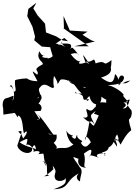

<svg xmlns="http://www.w3.org/2000/svg" viewBox="-44 -1223 994 1402"><path d="M252 -413C284 -459 202 -496 219 -441C220 -453 275 -494 254 -531C218 -472 224 -539 263 -501C233 -578 233 -569 259 -597C299 -626 335 -559 352 -589C347 -578 336 -677 366 -694C298 -705 371 -668 377 -609C394 -631 390 -639 404 -643C422 -645 484 -642 537 -556C535 -569 552 -605 587 -580C542 -586 545 -614 540 -616C544 -627 501 -574 452 -639C524 -594 494 -595 553 -540C479 -532 510 -565 516 -540C602 -531 528 -477 604 -500C604 -476 566 -486 609 -522C625 -442 702 -443 696 -517C758 -471 725 -518 732 -473C649 -488 641 -440 672 -435C647 -473 641 -387 594 -426C565 -430 632 -351 563 -366C635 -295 607 -377 653 -302C607 -393 611 -374 654 -413C640 -381 630 -401 677 -380C634 -288 650 -293 609 -334C595 -247 587 -228 576 -197C575 -244 602 -223 622 -179C619 -205 588 -106 546 -181C581 -197 514 -200 520 -236C509 -241 518 -183 478 -226C515 -238 456 -224 441 -272C445 -182 511 -151 500 -174C433 -122 432 -154 359 -137C397 -145 331 -192 302 -224C341 -168 327 -241 296 -221C278 -153 306 -226 344 -149C326 -189 378 -173 369 -240C299 -235 286 -262 350 -235C325 -263 262 -369 219 -398C298 -332 181 -348 245 -352L207 -411ZM47 -413C94 -454 61 -454 33 -430C75 -400 88 -343 88 -380C129 -367 119 -265 132 -249C150 -277 169 -263 125 -212C95 -277 134 -214 89 -262C132 -278 111 -254 83 -162C85 -122 161 -83 189 -122C191 -158 213 -187 219 -130C216 -143 148 -147 99 -184C179 -228 153 -208 148 -156C153 -191 217 -136 199 -110C201 -124 271 -126 235 -97C300 -106 257 -109 293 -10C251 -67 325 -41 261 -45C330 -42 275 56 317 59C242 72 297 66 346 12C335 -53 326 -5 333 -25C314 -33 376 7 358 44C336 120 435 103 436 74C437 110 446 123 348 159C472 154 422 103 531 43C491 84 552 111 540 98C545 40 575 19 516 -21C574 34 491 -59 492 -77C577 -42 558 -65 565 -131C503 -54 521 3 587 1C553 -6 589 -37 569 -102C613 -134 640 -150 612 -79C602 -104 666 -72 694 -68C647 -75 651 -109 727 -103C703 -73 752 -85 699 -111C773 -119 742 -180 747 -145C804 -174 780 -228 813 -203C763 -197 798 -178 809 -152C819 -186 777 -197 811 -242C850 -156 768 -223 787 -185C794 -201 851 -201 849 -228C801 -176 806 -231 836 -167C848 -186 876 -244 912 -270C922 -277 886 -319 898 -419C867 -338 849 -393 857 -332C929 -342 923 -416 911 -423C918 -415 844 -492 903 -496C894 -464 887 -428 854 -431C846 -432 902 -452 856 -475C924 -470 860 -503 855 -526C876 -529 803 -589 743 -602C800 -603 857 -610 862 -657C853 -686 811 -675 823 -601C859 -634 860 -594 907 -635C851 -625 856 -606 826 -616C838 -602 813 -675 796 -682C786 -609 762 -609 694 -656C763 -678 775 -702 762 -743C705 -774 757 -735 757 -714C770 -726 769 -766 770 -784C694 -726 745 -793 654 -760C641 -821 635 -758 583 -776C613 -758 619 -748 579 -771C571 -800 539 -862 597 -774C551 -750 505 -752 553 -784C528 -746 458 -841 466 -844C436 -797 515 -865 534 -816C467 -911 479 -862 471 -866C485 -906 469 -906 396 -905C429 -913 368 -940 432 -879C364 -934 330 -843 383 -902C299 -915 320 -886 341 -813C316 -785 277 -810 313 -765C289 -831 326 -784 262 -807C301 -844 273 -785 244 -849C214 -785 279 -772 267 -753C181 -708 248 -714 228 -677C192 -703 175 -730 234 -622C239 -639 204 -621 158 -646C168 -657 75 -644 66 -637C60 -586 84 -557 58 -553C41 -616 10 -580 37 -602C56 -585 70 -509 47 -489C66 -547 54 -517 -7 -503C-27 -489 -27 -449 -21 -433L-19 -386L86 -402ZM624 -928 558 -969 595 -992 466 -1000 420 -1106 423 -1017 416 -1019C479 -975 541 -930 604 -885H498L649 -920ZM413 -928 367 -957 292 -986 285 -1050 231 -1110 199 -1162 222 -1203 163 -1158 155 -1105 193 -1028 212 -956 206 -929 261 -883 323 -878 425 -946 453 -922Z"/></svg>

Font: Hussar Lance
Style: ExBd
Weight: 700
Foundry: Cannot Into Space Fonts, PlusOne Fonts
Version: Version 2.270